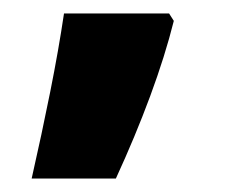

<svg xmlns="http://www.w3.org/2000/svg" viewBox="-20 -136 347 285"><path d="M231 -116 238 -105Q225 -53 203 6.5Q181 66 152 129H27Q42 63 54.5 0.5Q67 -62 75 -116Z"/></svg>

Font: Noto Sans Khmer ExtraCondensed ExtraBold
Style: Regular
Weight: 800
Width: 2
Designer: Danh Hong and the Monotype Design Team
Foundry: Monotype Imaging Inc.
Version: Version 2.004